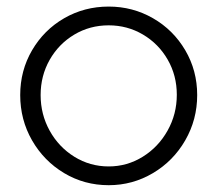

<svg xmlns="http://www.w3.org/2000/svg" viewBox="-20 -542 645 570"><path d="M40 -259.8Q40 -332.5 75.2 -392.8Q110.4 -453.1 170.4 -487.8Q230.5 -522.5 302.7 -522.5Q374 -522.5 434.3 -487.8Q494.6 -453.1 530 -392.8Q565.4 -332.5 565.4 -259.8Q565.4 -187 530 -125.5Q494.6 -64 434.1 -28.1Q373.5 7.8 302.7 7.8Q230.5 7.8 170.4 -28.1Q110.4 -64 75.2 -125.2Q40 -186.5 40 -259.8ZM504.9 -260.7Q504.9 -317.9 477.8 -365Q450.7 -412.1 404.3 -439.5Q357.9 -466.8 302.7 -466.8Q246.6 -466.8 200.4 -439.2Q154.3 -411.6 127.4 -364.3Q100.6 -316.9 100.6 -259.8Q100.6 -202.6 127.4 -154.1Q154.3 -105.5 200.7 -76.7Q247.1 -47.9 302.7 -47.9Q357.4 -47.9 403.8 -76.7Q450.2 -105.5 477.5 -154.3Q504.9 -203.1 504.9 -260.7Z"/></svg>

Font: Reddit Sans Chocolate Light
Style: Regular
Weight: 300
Designer: Stephen Hutchings
Foundry: Reddit
Version: Version 1.013